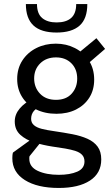

<svg xmlns="http://www.w3.org/2000/svg" viewBox="-20 -717 554 950"><path d="M271 213Q165 213 103 174Q41 135 41 66Q41 61 41.5 53Q42 45 44 38L167 -51L196 -31L126 56Q125 60 125 63Q125 66 125 69Q125 109 167 128.5Q209 148 271 148Q326 148 362 132.5Q398 117 398 82Q398 62 386.5 49.5Q375 37 353.5 30Q332 23 303 18Q274 13 238 8Q193 1 150.5 -12Q108 -25 80.5 -50Q53 -75 53 -116Q53 -151 77.5 -180Q102 -209 142 -228L196 -193Q162 -185 148 -168.5Q134 -152 134 -129Q134 -110 147.5 -98Q161 -86 186.5 -79.5Q212 -73 248 -68Q296 -61 338 -53Q380 -45 412.5 -30.5Q445 -16 463 8.5Q481 33 481 72Q481 140 425 176.5Q369 213 271 213ZM259 -154Q202 -154 158 -176Q114 -198 89.5 -237Q65 -276 65 -326Q65 -378 90.5 -417.5Q116 -457 159.5 -479Q203 -501 256 -501Q308 -501 351 -479Q394 -457 420 -417Q446 -377 446 -323Q446 -272 422 -234Q398 -196 356 -175Q314 -154 259 -154ZM257 -223Q307 -223 334.5 -253.5Q362 -284 362 -328Q362 -375 333 -404Q304 -433 257 -433Q209 -433 179 -403.5Q149 -374 149 -329Q149 -284 178 -253.5Q207 -223 257 -223ZM414 -401 353 -442 457 -528 500 -475ZM260 -556Q183 -556 145.5 -591Q108 -626 108 -697H163Q163 -649 189 -627.5Q215 -606 260 -606Q307 -606 332 -628Q357 -650 357 -697H412Q412 -624 373.5 -590Q335 -556 260 -556Z"/></svg>

Font: Hanken Grotesk
Style: Regular
Weight: 400
Designer: Alfredo Marco Pradil
Foundry: Hanken Design Co.
Version: Version 3.013